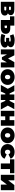

<svg xmlns="http://www.w3.org/2000/svg" viewBox="3552 -4151 612 7756"><g transform="rotate(90 3858.0 -273.0)"><path d="M251 -407V-331H340Q389 -331 389 -370Q389 -407 340 -407ZM251 -220V-140H356Q405 -140 405 -181Q405 -220 356 -220ZM53 0V-547H360Q471 -547 531.5 -509.5Q592 -472 592 -404Q592 -366 572.5 -336Q553 -306 518 -287Q608 -253 608 -160Q608 -87 551 -43.5Q494 0 376 0Z M1013 -152H1075Q1096 -152 1106.5 -166Q1117 -180 1117 -203Q1117 -250 1075 -250H1013ZM1013 -382H1119Q1230 -382 1288.5 -334Q1347 -286 1347 -199Q1347 -105 1279 -52.5Q1211 0 1091 0H788V-371H641V-547H1013Z M1604 13Q1665 13 1719.5 1.5Q1774 -10 1814.5 -32.5Q1855 -55 1879 -88.5Q1903 -122 1903 -166Q1903 -208 1878.5 -238Q1854 -268 1810 -284Q1845 -303 1866.5 -333.5Q1888 -364 1888 -401Q1888 -441 1866 -471Q1844 -501 1806 -520.5Q1768 -540 1716.5 -549.5Q1665 -559 1607 -559Q1544 -559 1483 -546Q1422 -533 1364 -510L1415 -367Q1462 -383 1505.5 -392Q1549 -401 1590 -401Q1631 -401 1646 -392.5Q1661 -384 1661 -369Q1661 -353 1650 -346Q1639 -339 1613 -339H1509V-213H1634Q1657 -213 1666.5 -206.5Q1676 -200 1676 -184Q1676 -164 1654.5 -155.5Q1633 -147 1598 -147Q1547 -147 1500 -154Q1453 -161 1405 -178L1348 -29Q1410 -6 1475.5 3.5Q1541 13 1604 13Z M2178 0H1975V-547H2214L2344 -292L2491 -547H2703L2705 0H2502L2501 -245L2385 -43H2290L2178 -250Z M3092 10Q3023 10 2964.5 -11Q2906 -32 2863.5 -69.5Q2821 -107 2797.5 -159.5Q2774 -212 2774 -274Q2774 -336 2797.5 -388Q2821 -440 2863.5 -477.5Q2906 -515 2964.5 -536Q3023 -557 3092 -557Q3162 -557 3220.5 -536Q3279 -515 3321 -477.5Q3363 -440 3386.5 -388Q3410 -336 3410 -274Q3410 -212 3386.5 -159.5Q3363 -107 3321 -69.5Q3279 -32 3220.5 -11Q3162 10 3092 10ZM3092 -166Q3130 -166 3155.5 -193Q3181 -220 3181 -274Q3181 -328 3155.5 -354.5Q3130 -381 3092 -381Q3054 -381 3028.5 -354.5Q3003 -328 3003 -274Q3003 -220 3028.5 -193Q3054 -166 3092 -166Z M3755 -355H3796V-547H4019V-355H4058L4154 -547H4392L4246 -282L4403 0H4136L4053 -182H4019V0H3796V-182H3760L3677 0H3411L3568 -282L3422 -547H3660Z M4455 0V-547H4680V-355H4834V-547H5059V0H4834V-178H4680V0Z M5447 10Q5378 10 5319.5 -11Q5261 -32 5218.5 -69.5Q5176 -107 5152.5 -159.5Q5129 -212 5129 -274Q5129 -336 5152.5 -388Q5176 -440 5218.5 -477.5Q5261 -515 5319.5 -536Q5378 -557 5447 -557Q5517 -557 5575.5 -536Q5634 -515 5676 -477.5Q5718 -440 5741.5 -388Q5765 -336 5765 -274Q5765 -212 5741.5 -159.5Q5718 -107 5676 -69.5Q5634 -32 5575.5 -11Q5517 10 5447 10ZM5447 -166Q5485 -166 5510.5 -193Q5536 -220 5536 -274Q5536 -328 5510.5 -354.5Q5485 -381 5447 -381Q5409 -381 5383.5 -354.5Q5358 -328 5358 -274Q5358 -220 5383.5 -193Q5409 -166 5447 -166Z M6122 10Q6051 10 5991.5 -11Q5932 -32 5889.5 -69.5Q5847 -107 5823 -159Q5799 -211 5799 -274Q5799 -336 5823 -388Q5847 -440 5889.5 -477.5Q5932 -515 5991.5 -536Q6051 -557 6122 -557Q6222 -557 6293 -514Q6364 -471 6391 -395L6216 -309Q6199 -347 6174.5 -364Q6150 -381 6121 -381Q6083 -381 6055.5 -354.5Q6028 -328 6028 -274Q6028 -220 6055.5 -193Q6083 -166 6121 -166Q6150 -166 6174.5 -183Q6199 -200 6216 -238L6391 -152Q6364 -76 6293 -33Q6222 10 6122 10Z M6809 0H6584V-371H6417V-547H6976V-371H6809Z M7041 0V-547H7266V-300L7455 -547H7663V0H7438V-248L7250 0Z"/></g></svg>

Font: Montserrat-Alt1 Black
Style: Regular
Weight: 900
Designer: Differentunic
Foundry: Differentunic
Version: Version 7.222